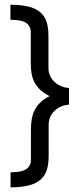

<svg xmlns="http://www.w3.org/2000/svg" viewBox="-20 -717 350 817"><path d="M24.4 -697V-632.9Q42.2 -632.8 57.9 -630.8Q73.5 -628.8 85.3 -622.9Q97 -616.9 104 -606.3Q111 -595.6 111 -578.4V-448.1Q111 -422.4 114.9 -401.6Q118.9 -380.9 128.2 -363.9Q137.6 -346.9 153 -333.1Q168.3 -319.2 191 -307.9Q168.3 -296.5 153.1 -282.3Q137.9 -268.1 128.7 -250.7Q119.4 -233.4 115.5 -212.4Q111.6 -191.4 111.6 -165.8V-38.5Q111.6 -21 104.6 -10.4Q97.7 0.1 85.9 6Q74.1 12 58.5 14Q42.8 16 25 16.1V80.2Q73.5 80 104.9 71.4Q136.4 62.7 154.5 45.8Q172.7 28.8 179.9 4Q187 -20.8 187 -53.3V-186.8Q187 -203.4 193.4 -218.3Q199.7 -233.3 211.2 -244.6Q222.7 -256 238.5 -263.2Q254.3 -270.4 273.6 -271.6V-342.7Q254.2 -343.9 238.2 -351.1Q222.3 -358.3 210.7 -369.6Q199.1 -381 192.6 -395.7Q186.2 -410.4 186.2 -427.1V-563.2Q186.2 -585 183.2 -603.3Q180.3 -621.7 173.2 -636.4Q166 -651.1 153.9 -662.5Q141.8 -673.8 123.9 -681.5Q106 -689.1 81.4 -693Q56.8 -696.9 24.4 -697Z"/></svg>

Font: SaysetthaMai Thin
Style: Regular
Weight: 100
Designer: John M. Durdin
Foundry: Lao Script for Windows
Version: Version 1.101